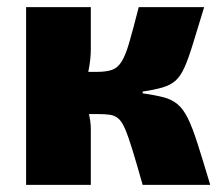

<svg xmlns="http://www.w3.org/2000/svg" viewBox="-20 -517 621 537"><path d="M551 -497Q532 -435 519.5 -394Q507 -353 496 -328.5Q485 -304 471 -291.5Q457 -279 435 -272.5Q413 -266 379 -261V-256Q414 -251 437 -245Q460 -239 476 -226Q492 -213 505 -187Q518 -161 532.5 -115.5Q547 -70 568 0H379Q362 -60 350.5 -97.5Q339 -135 330 -156Q321 -177 311 -185.5Q301 -194 287.5 -196Q274 -198 253 -198L250 -316Q277 -316 293 -321.5Q309 -327 320 -344.5Q331 -362 341.5 -398Q352 -434 368 -497ZM234 -497V-380Q234 -351 227.5 -319Q221 -287 208 -260Q219 -236 226.5 -207.5Q234 -179 234 -157V0H53V-497ZM293 -316V-198H191V-316Z"/></svg>

Font: Exo 2 ExtraBold
Style: Regular
Weight: 800
Designer: Natanael Gama
Foundry: Natanael Gama
Version: Version 2.010